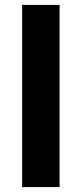

<svg xmlns="http://www.w3.org/2000/svg" viewBox="-20 -760 332 780"><path d="M70 -740H222V0H70Z"/></svg>

Font: Readex Pro bold
Style: Bold
Weight: 700
Designer: Bonnie Shaver-Troup, Thomas Jockin
Foundry: Lexend
Version: Version 1.200; ttfautohint (v1.8.3)